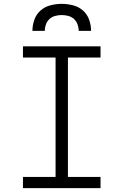

<svg xmlns="http://www.w3.org/2000/svg" viewBox="-20 -975 640 995"><path d="M99 0V-58H268V-677H99V-735H501V-677H332V-58H501V0ZM148 -815Q148 -844 158 -872.5Q168 -901 190 -920.5Q212 -940 241.5 -947.5Q271 -955 300 -955Q329 -955 358.5 -947.5Q388 -940 410 -920.5Q432 -901 442 -872.5Q452 -844 452 -815H388Q388 -832 382 -848.5Q376 -865 363.5 -876.5Q351 -888 334 -892.5Q317 -897 300 -897Q283 -897 266 -892.5Q249 -888 236.5 -876.5Q224 -865 218 -848.5Q212 -832 212 -815Z"/></svg>

Font: Iosevka Custom Light Extended
Style: Regular
Weight: 300
Width: 7
Monospace: yes
Designer: Belleve Invis
Foundry: Belleve Invis
Version: Version 11.2.4; ttfautohint (v1.8.4)